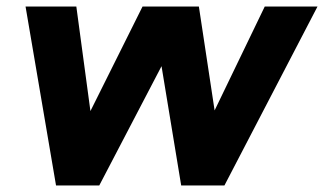

<svg xmlns="http://www.w3.org/2000/svg" viewBox="-20 -566 989 586"><path d="M788 -546H949L665 0H533L473 -364L283 0H151L58 -546H213L256 -227L415 -546H587L635 -229Z"/></svg>

Font: Plus Jakarta Display
Style: Bold Italic
Weight: 700
Italic angle: -12°
Designer: Gumpita Rahayu
Foundry: Tokotype Studio
Version: Version 1.000;hotconv 1.0.109;makeotfexe 2.5.65596